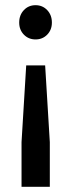

<svg xmlns="http://www.w3.org/2000/svg" viewBox="-20 -560 249 740"><path d="M81 -308H154L172 -12V160H63V-12ZM54 -473Q54 -502 72 -521Q90 -540 117 -540Q144 -540 162 -521Q180 -502 180 -473Q180 -445 162 -426.5Q144 -408 117 -408Q90 -408 72 -426.5Q54 -445 54 -473Z"/></svg>

Font: Sapa
Style: Regular
Weight: 400
Version: Version 1.20 June 8, 2016